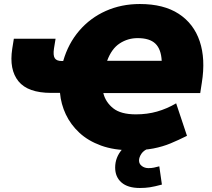

<svg xmlns="http://www.w3.org/2000/svg" viewBox="-20 -737 1056 957"><path d="M634 12Q548 12 483.5 -11.5Q419 -35 375.5 -75.5Q332 -116 308 -167Q284 -218 279 -274H235Q119 -274 72 -332Q25 -390 41 -494L49 -544H257L249 -495Q244 -461 253 -447Q262 -433 287 -433H295Q320 -520 375 -584Q430 -648 507.5 -682.5Q585 -717 677 -717Q796 -717 871 -668Q946 -619 975.5 -531Q1005 -443 986 -325L978 -273H495Q506 -228 544 -197.5Q582 -167 657 -167Q714 -167 763 -181Q812 -195 858 -222L912 -60Q870 -39 830.5 -22.5Q791 -6 744.5 3Q698 12 634 12ZM666 -547Q617 -547 576.5 -520.5Q536 -494 514 -434H786Q783 -492 754.5 -519.5Q726 -547 666 -547ZM677 200Q617 200 585.5 172.5Q554 145 554 98Q554 47 589.5 6.5Q625 -34 678 -52L727 0Q697 11 685 29Q673 47 673 63Q673 80 687 90.5Q701 101 720 101Q735 101 747 98.5Q759 96 774 92L787 183Q750 193 727 196.5Q704 200 677 200Z"/></svg>

Font: Mulish ExtraBlack
Style: Italic
Weight: 1000
Italic angle: -9°
Designer: Vernon Adams
Foundry: Vernon Adams
Version: Version 3.603; ttfautohint (v1.8.3)